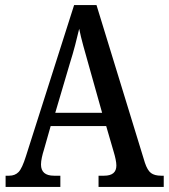

<svg xmlns="http://www.w3.org/2000/svg" viewBox="-20 -734 663 754"><path d="M2 0V-44H16Q39 -44 53 -58.5Q67 -73 82 -121L271 -714H359L549 -95Q559 -65 573 -54.5Q587 -44 613 -44H623V0H367V-44H389Q437 -44 437 -84Q437 -94 434 -108.5Q431 -123 427 -136L397 -239H179L152 -144Q148 -132 144.5 -116Q141 -100 141 -88Q141 -44 192 -44H217V0ZM197 -291H381L329 -476Q317 -518 307 -554.5Q297 -591 291 -621Q284 -591 275 -556.5Q266 -522 254 -484Z"/></svg>

Font: Noto Serif Armenian Condensed Medium
Style: Regular
Weight: 500
Width: 3
Designer: Monotype Design Team
Foundry: Monotype Imaging Inc.
Version: Version 2.008; ttfautohint (v1.8.4.7-5d5b)